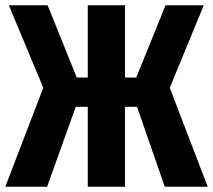

<svg xmlns="http://www.w3.org/2000/svg" viewBox="-27 -713 813 733"><path d="M751 -692.9 621.1 -377.9 766.1 0H602.1L496.1 -305.2H450.2V0H308.1V-305.2H262.2L152.8 0H-6.8L138.2 -377.9L6.8 -692.9H154.8L266.1 -417H308.1V-692.9H450.2V-417H493.2L605 -692.9Z"/></svg>

Font: Fira Sans Compressed
Style: Bold
Weight: 700
Width: 1
Designer: Carrois Corporate & Edenspiekermann AG
Foundry: Carrois Corporate GbR & Edenspiekermann AG
Version: Version 4.203;PS 004.203;hotconv 1.0.88;makeotf.lib2.5.64775